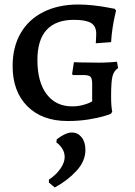

<svg xmlns="http://www.w3.org/2000/svg" viewBox="-20 -528 601 852"><path d="M36 -235Q36 -319 71.5 -380.5Q107 -442 173 -475Q239 -508 328 -508Q360 -508 395.5 -504Q431 -500 456.5 -495Q482 -490 489 -489L495 -481Q494 -476 489.5 -457Q485 -438 480 -407Q475 -376 473 -341L405 -336Q405 -340 406 -351.5Q407 -363 407 -378Q407 -412 384 -426Q361 -440 308 -440Q228 -440 187 -395.5Q146 -351 146 -262Q146 -164 187 -110Q228 -56 300 -56Q324 -56 344 -61Q364 -66 375 -71Q386 -76 389 -78V-156Q389 -180 381.5 -187.5Q374 -195 350 -195H303L300 -200L308 -252Q323 -252 335 -251L419 -250Q444 -250 468 -251.5Q492 -253 499 -254L504 -226Q485 -213 479 -189Q473 -165 473 -100Q473 -57 478 -32L472 -23Q466 -20 441 -12.5Q416 -5 373.5 2Q331 9 280 9Q167 9 101.5 -56.5Q36 -122 36 -235ZM197 282V269Q227 250 247 222Q267 194 267 169Q267 149 256.5 132Q246 115 230 104L232 90Q271 60 299 60Q325 60 342 81Q359 102 359 137Q359 187 319.5 230Q280 273 223 304Z"/></svg>

Font: Alegreya SC Medium
Style: Regular
Weight: 500
Designer: Juan Pablo del Peral
Foundry: Huerta Tipografica
Version: Version 2.007; ttfautohint (v1.6)